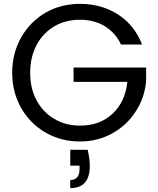

<svg xmlns="http://www.w3.org/2000/svg" viewBox="-20 -725 818 992"><path d="M714 -495C714 -495 714 -495 714 -495C688 -562 647 -613 590 -650C533 -687 467 -705 393 -705C393 -705 393 -705 393 -705C328 -705 269 -690 216 -660C163 -629 121 -587 90 -533C59 -478 43 -417 43 -349C43 -349 43 -349 43 -349C43 -281 59 -220 90 -166C121 -112 163 -70 216 -40C269 -9 328 6 393 6C393 6 393 6 393 6C454 6 510 -8 560 -36C610 -63 650 -101 681 -149C712 -196 730 -249 735 -306C735 -306 735 -376 735 -376C735 -376 360 -376 360 -376C360 -376 360 -302 360 -302C360 -302 638 -302 638 -302C638 -302 638 -302 638 -302C631 -233 605 -178 561 -137C517 -96 461 -76 393 -76C393 -76 393 -76 393 -76C344 -76 301 -87 262 -110C223 -132 192 -164 170 -205C147 -246 136 -294 136 -349C136 -349 136 -349 136 -349C136 -404 147 -452 170 -494C192 -535 223 -567 262 -590C301 -612 344 -623 393 -623C393 -623 393 -623 393 -623C442 -623 484 -612 521 -590C558 -567 586 -536 605 -495C605 -495 714 -495 714 -495ZM433 49C433 49 343 49 343 49C343 49 343 131 343 131C343 131 391 131 391 131C391 131 391 149 391 149C391 149 391 149 391 149C391 186 375 205 343 205C343 205 343 247 343 247C343 247 343 247 343 247C410 247 444 209 444 132C444 132 444 132 444 132C444 108 440 80 433 49Z"/></svg>

Font: Girnar Poppins
Style: Regular
Weight: 500
Designer: Ninad Kale (Devanagari), Jonny Pinhorn (Latin)
Foundry: Indian Type Foundry
Version: ""